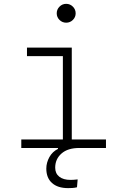

<svg xmlns="http://www.w3.org/2000/svg" viewBox="-20 -763 626 990"><path d="M331.1 207Q277.8 207 248.3 180.7Q218.8 154.3 218.8 106.4Q218.8 75.7 234.6 47.1Q250.5 18.6 278.8 4.9V0H89.8V-43.9H304.2V-473.6H119.1V-517.6H350.1V-43.9H526.4V0H388.7Q329.6 0 297.1 28.6Q264.6 57.1 264.6 101.6Q264.6 131.3 285.4 147.9Q306.2 164.6 343.8 164.6Q358.4 164.6 380.4 162.1L377 202.6Q365.2 205.6 353 206.3Q340.8 207 331.1 207ZM321.3 -646Q301.3 -646 286.9 -660.2Q272.5 -674.3 272.5 -694.3Q272.5 -714.4 286.9 -728.8Q301.3 -743.2 321.3 -743.2Q341.3 -743.2 355.7 -728.8Q370.1 -714.4 370.1 -694.3Q370.1 -674.3 355.7 -660.2Q341.3 -646 321.3 -646Z"/></svg>

Font: Cascadia Code NF ExtraLight
Style: Regular
Weight: 200
Monospace: yes
Designer: Aaron Bell
Foundry: Saja Typeworks
Version: Version 2404.023; ttfautohint (v1.8.4)